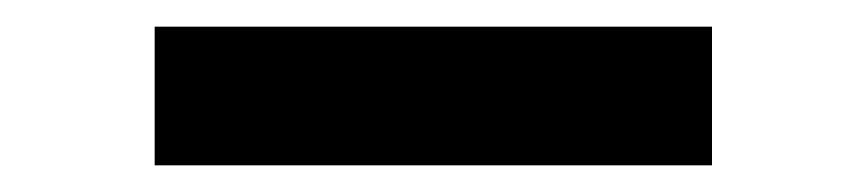

<svg xmlns="http://www.w3.org/2000/svg" viewBox="-20 -766 650 144"><path d="M96 -642V-746H514V-642Z"/></svg>

Font: Georama ExtraExtended SemiBold
Style: Regular
Weight: 600
Width: 8
Designer: Jean-Baptiste Levee
Foundry: Production Type
Version: Version 1.000